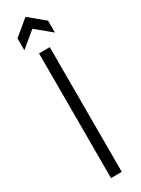

<svg xmlns="http://www.w3.org/2000/svg" viewBox="-223 -858 648 880"><g transform="rotate(-30 101.5 -418.0)"><path d="M73 0V-660H130V0ZM22 -706V-769L103 -836L184 -769V-706L103 -773Z"/></g></svg>

Font: Bricolage Grotesque Condensed ExtraLight
Style: Regular
Weight: 250
Width: 3
Designer: Mathieu Triay
Foundry: Atelier Triay
Version: Version 1.000;gftools[0.9.30]